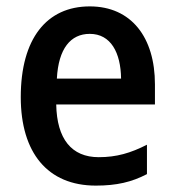

<svg xmlns="http://www.w3.org/2000/svg" viewBox="-20 -571 547 601"><path d="M261 -551C126 -551 45 -450 45 -267C45 -93 129 10 280 10C345 10 392 -1 440 -26V-118C389 -92 345 -79 289 -79C204 -79 158 -136 156 -244H465V-307C465 -454 391 -551 261 -551ZM261 -465C327 -465 358 -406 359 -325H158C163 -419 201 -465 261 -465Z"/></svg>

Font: Noto Sans UI SemiCondensed Medium
Style: Regular
Weight: 500
Width: 4
Designer: Monotype Design Team
Foundry: Monotype Imaging Inc.
Version: Version 1.901